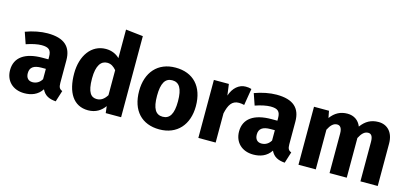

<svg xmlns="http://www.w3.org/2000/svg" viewBox="-69 -1317 3898 1832"><g transform="rotate(15 1880.0 -401.0)"><path d="M521 -166V-389C521 -522 449 -592 283 -592C218 -592 139 -577 67 -550L106 -437C163 -457 219 -468 256 -468C326 -468 353 -447 353 -379V-354H295C122 -354 26 -286 26 -161C26 -56 98 18 213 18C281 18 345 -4 386 -67C413 -11 457 10 524 15L559 -96C532 -106 521 -122 521 -166ZM262 -104C220 -104 197 -131 197 -176C197 -233 233 -260 311 -260H353V-158C333 -124 301 -104 262 -104Z M995 -820V-538C962 -571 915 -592 859 -592C717 -592 625 -465 625 -288C625 -103 697 18 843 18C920 18 972 -19 1006 -67L1014 0H1166V-801ZM896 -107C841 -107 802 -145 802 -287C802 -416 845 -468 905 -468C943 -468 969 -449 995 -419V-172C968 -129 937 -107 896 -107Z M1547 -592C1372 -592 1267 -471 1267 -287C1267 -94 1373 18 1547 18C1722 18 1828 -103 1828 -286C1828 -480 1722 -592 1547 -592ZM1547 -467C1616 -467 1651 -414 1651 -286C1651 -162 1616 -107 1547 -107C1478 -107 1444 -160 1444 -287C1444 -411 1478 -467 1547 -467Z M2240 -590C2174 -590 2118 -542 2092 -462L2077 -573H1929V0H2100V-288C2119 -374 2148 -424 2218 -424C2237 -424 2252 -421 2270 -417L2297 -582C2278 -588 2262 -590 2240 -590Z M2783 -166V-389C2783 -522 2711 -592 2545 -592C2480 -592 2401 -577 2329 -550L2368 -437C2425 -457 2481 -468 2518 -468C2588 -468 2615 -447 2615 -379V-354H2557C2384 -354 2288 -286 2288 -161C2288 -56 2360 18 2475 18C2543 18 2607 -4 2648 -67C2675 -11 2719 10 2786 15L2821 -96C2794 -106 2783 -122 2783 -166ZM2524 -104C2482 -104 2459 -131 2459 -176C2459 -233 2495 -260 2573 -260H2615V-158C2595 -124 2563 -104 2524 -104Z M3552 -592C3478 -592 3425 -562 3380 -501C3357 -559 3309 -592 3245 -592C3175 -592 3122 -563 3079 -505L3066 -573H2918V0H3089V-392C3113 -440 3140 -467 3176 -467C3202 -467 3225 -450 3225 -390V0H3395V-392C3420 -440 3446 -467 3483 -467C3509 -467 3530 -450 3530 -390V0H3701V-419C3701 -528 3640 -592 3552 -592Z"/></g></svg>

Font: Glow Sans SC Normal ExtraBold
Style: Regular
Weight: 800
Designer: Ryoko NISHIZUKA (kana, bopomofo & ideographs); Paul D. Hunt (Latin, Greek & Cyrillic); Sandoll Communications, Soo-young
Version: Version 0.93